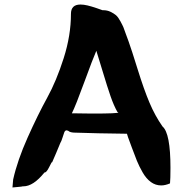

<svg xmlns="http://www.w3.org/2000/svg" viewBox="-20 -818 807 847"><path d="M35 9 38 -26Q57 -111 102 -211.5Q147 -312 188 -386.5Q229 -461 261 -561.5Q293 -662 293 -757Q293 -798 335 -798Q349 -798 366 -794Q383 -790 406.5 -782Q430 -774 432 -773H435Q453 -773 467.5 -766Q482 -759 491.5 -751Q501 -743 511 -724.5Q521 -706 524.5 -697.5Q528 -689 536.5 -664.5Q545 -640 547 -636Q560 -600 587.5 -511.5Q615 -423 639.5 -365Q664 -307 697 -260Q732 -230 732 -78Q732 -29 730 -9Q709 0 691 0Q666 0 645.5 -15Q625 -30 609.5 -57Q594 -84 584 -108.5Q574 -133 562 -166Q550 -199 545 -212L540 -228L415 -230Q324 -232 306 -233Q288 -234 281 -241Q275 -243 274 -243Q267 -243 263.5 -234Q260 -225 255.5 -210Q251 -195 246 -187Q240 -171 227.5 -142.5Q215 -114 210 -102L209 -103Q208 -103 196.5 -80Q185 -57 177 -57H176Q127 4 83 4H80Q80 5 57 7ZM297 -318Q299 -318 313 -318Q327 -318 348 -317.5Q369 -317 388 -317Q502 -317 502 -322Q502 -323 498 -324Q482 -352 467.5 -394Q453 -436 433.5 -501Q414 -566 405 -594Q390 -560 352 -456Q314 -352 297 -318Z"/></svg>

Font: NaniFont Regular
Style: Regular
Weight: 400
Designer: Nanigashitei
Version: Version 1.036